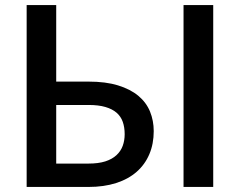

<svg xmlns="http://www.w3.org/2000/svg" viewBox="-20 -740 950 760"><path d="M330 -92.5Q369.5 -92.5 396.8 -101.2Q424 -110 441 -125.8Q458 -141.5 465.8 -162.8Q473.5 -184 473.5 -209Q473.5 -236 466 -257.5Q458.5 -279 441.5 -293.8Q424.5 -308.5 397.2 -316.5Q370 -324.5 330.5 -324.5H202.5V-92.5ZM330.5 -417Q398.5 -417 447.2 -402Q496 -387 527.5 -360.8Q559 -334.5 573.8 -298.5Q588.5 -262.5 588.5 -221Q588.5 -170.5 571.2 -129.8Q554 -89 521 -60Q488 -31 439.8 -15.5Q391.5 0 330 0H85.5V-720H202.5V-417ZM824 0H706.5V-720H824Z"/></svg>

Font: Lato 2
Style: Regular
Weight: 600
Designer: Lukasz Dziedzic with Adam Twardoch and Botio Nikoltchev
Foundry: tyPoland Lukasz Dziedzic
Version: Version 2.015; 2015-08-06; http://www.latofonts.com/